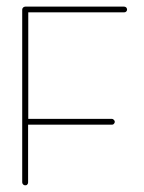

<svg xmlns="http://www.w3.org/2000/svg" viewBox="-20 -554 431 574"><path d="M55.7 -534.2C53.2 -534.2 51.3 -533.2 49.3 -531.7C47.4 -529.8 46.4 -527.8 46.4 -525.4V-190.9V-189.9V-188.5V-8.8C46.4 -6.3 47.4 -4.4 49.3 -2.4C51.3 -0.5 53.2 0 55.7 0C58.1 0 60.1 -0.5 61.5 -2.4C63.5 -4.4 64 -6.3 64 -8.8V-181.2H313.5H314C316.4 -181.2 318.4 -181.6 320.3 -183.6C322.3 -185.5 323.2 -187.5 323.2 -189.9C323.2 -191.9 322.3 -193.8 320.3 -195.8C318.4 -197.8 316.4 -198.7 314.5 -198.7H314H64.5V-517.1H351.1C353.5 -517.1 355.5 -517.6 357.4 -519.5C358.9 -521 359.9 -522.9 359.9 -525.4C359.9 -527.8 358.9 -529.8 357.4 -531.7C355.5 -533.2 353.5 -534.2 351.1 -534.2Z"/></svg>

Font: Mill
Style: Thin
Weight: 100
Version: Version 001.000